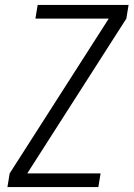

<svg xmlns="http://www.w3.org/2000/svg" viewBox="-20 -755 540 775"><path d="M10 0 19 -55 419 -680H123L132 -735H499L490 -680L90 -55H386L377 0Z"/></svg>

Font: Iosevka SS04 Light
Style: Italic
Weight: 300
Italic angle: -9°
Monospace: yes
Designer: Belleve Invis
Foundry: Belleve Invis
Version: Version 19.0.0; ttfautohint (v1.8.4)